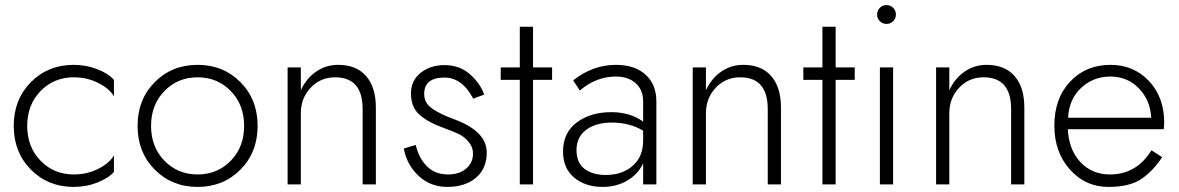

<svg xmlns="http://www.w3.org/2000/svg" viewBox="-20 -725 4636 755"><path d="M270 -39Q323 -39 367 -61.5Q411 -84 428 -114V-49Q406 -24 362.5 -7Q319 10 270 10Q169 10 101.5 -58Q34 -126 34 -230Q34 -334 101.5 -402Q169 -470 270 -470Q319 -470 362.5 -453Q406 -436 428 -411V-346Q411 -376 367 -398.5Q323 -421 270 -421Q192 -421 139.5 -367Q87 -313 87 -230Q87 -147 139.5 -93Q192 -39 270 -39Z M626.5 -367Q574 -313 574 -230Q574 -147 626.5 -93Q679 -39 757 -39Q835 -39 887.5 -93Q940 -147 940 -230Q940 -313 887.5 -367Q835 -421 757 -421Q679 -421 626.5 -367ZM588.5 -58Q521 -126 521 -230Q521 -334 588.5 -402Q656 -470 757 -470Q858 -470 925.5 -402Q993 -334 993 -230Q993 -126 925.5 -58Q858 10 757 10Q656 10 588.5 -58Z M1406 -296Q1406 -421 1298 -421Q1240 -421 1201.5 -380Q1163 -339 1163 -280V0H1111V-460H1163V-370Q1184 -416 1222.5 -443Q1261 -470 1310 -470Q1381 -470 1419.5 -426Q1458 -382 1458 -302V0H1406Z M1615 -155Q1626 -105 1658 -72Q1690 -39 1742 -39Q1786 -39 1813 -62Q1840 -85 1840 -121Q1840 -147 1822.5 -167.5Q1805 -188 1784 -198Q1763 -208 1727 -221Q1665 -243 1630.5 -273Q1596 -303 1596 -358Q1596 -408 1634 -438.5Q1672 -469 1728 -469Q1787 -469 1827.5 -433.5Q1868 -398 1884 -353L1841 -337Q1797 -420 1728 -420Q1648 -420 1648 -355Q1648 -320 1679.5 -298Q1711 -276 1766 -256Q1894 -209 1894 -125Q1894 -62 1851.5 -26Q1809 10 1739 10Q1672 10 1625.5 -34Q1579 -78 1568 -141Z M2024 -620H2076V-460H2151V-411H2076V0H2024V-411H1949V-460H2024Z M2260 -369 2234 -409Q2311 -470 2402 -470Q2476 -470 2518.5 -431.5Q2561 -393 2561 -326V0H2509V-83Q2490 -41 2447.5 -15.5Q2405 10 2350 10Q2282 10 2238 -26.5Q2194 -63 2194 -129Q2194 -203 2248 -243.5Q2302 -284 2384 -284Q2457 -284 2509 -247V-326Q2509 -372 2479.5 -398Q2450 -424 2402 -424Q2324 -424 2260 -369ZM2247 -135Q2247 -85 2278.5 -61Q2310 -37 2362 -37Q2427 -37 2468 -73Q2509 -109 2509 -172V-211Q2456 -243 2386 -243Q2323 -243 2285 -214.5Q2247 -186 2247 -135Z M2999 -296Q2999 -421 2891 -421Q2833 -421 2794.5 -380Q2756 -339 2756 -280V0H2704V-460H2756V-370Q2777 -416 2815.5 -443Q2854 -470 2903 -470Q2974 -470 3012.5 -426Q3051 -382 3051 -302V0H2999Z M3214 -620H3266V-460H3341V-411H3266V0H3214V-411H3139V-460H3214Z M3440 -460H3492V0H3440ZM3439.5 -642Q3429 -653 3429 -668Q3429 -683 3439.5 -694Q3450 -705 3466 -705Q3482 -705 3492.5 -694Q3503 -683 3503 -668Q3503 -653 3492.5 -642Q3482 -631 3466 -631Q3450 -631 3439.5 -642Z M3956 -296Q3956 -421 3848 -421Q3790 -421 3751.5 -380Q3713 -339 3713 -280V0H3661V-460H3713V-370Q3734 -416 3772.5 -443Q3811 -470 3860 -470Q3931 -470 3969.5 -426Q4008 -382 4008 -302V0H3956Z M4126 -231Q4126 -338 4188 -404Q4250 -470 4347 -470Q4438 -470 4498 -406.5Q4558 -343 4558 -242Q4558 -233 4556 -217H4179Q4183 -136 4228.5 -87.5Q4274 -39 4345 -39Q4449 -39 4508 -134L4550 -107Q4513 -51 4467 -20.5Q4421 10 4339 10Q4248 10 4187 -58.5Q4126 -127 4126 -231ZM4507 -262Q4503 -332 4458 -378Q4413 -424 4346 -424Q4280 -424 4232 -380Q4184 -336 4180 -262Z"/></svg>

Font: Renner* Light
Style: Light
Weight: 300
Version: Version 003.000 ; ttfautohint (v0.97) -l 8 -r 50 -G 200 -x 1